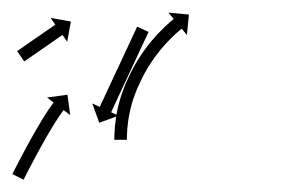

<svg xmlns="http://www.w3.org/2000/svg" viewBox="-37 -294 486 306"><path d="M-9.1 -213C-9.3 -212.8 -9.5 -212.7 -9.7 -212.5L1.6 -196.1C1.9 -196.2 2.1 -196.4 2.3 -196.5C3 -197 3.6 -197.4 4.3 -197.9C5.3 -198.6 6.3 -199.3 7.3 -200C8.6 -200.9 9.9 -201.8 11.2 -202.7C12.7 -203.7 14.2 -204.8 15.8 -205.9C17.5 -207 19.2 -208.2 20.9 -209.4C22.7 -210.7 24.6 -212 26.4 -213.2C28.3 -214.5 30.2 -215.9 32.1 -217.2C34 -218.5 35.9 -219.8 37.8 -221.1C39.6 -222.4 41.4 -223.6 43.3 -224.9C45 -226.1 46.7 -227.3 48.4 -228.5C50 -229.5 51.5 -230.6 53 -231.7C54.3 -232.6 55.6 -233.5 56.9 -234.4C57.9 -235.1 58.9 -235.8 59.9 -236.4C60.6 -236.9 61.2 -237.3 61.9 -237.8C62.1 -237.9 62.3 -238.1 62.6 -238.3L70.1 -227.4L75.9 -259.7L43.7 -265.5L51.2 -254.7C50.9 -254.5 50.7 -254.4 50.5 -254.2C49.8 -253.8 49.2 -253.3 48.6 -252.9C47.6 -252.2 46.6 -251.5 45.6 -250.8C44.3 -249.9 43 -249 41.7 -248.1C40.1 -247 38.6 -246 37 -244.9C35.3 -243.7 33.6 -242.5 31.9 -241.4C30.1 -240.1 28.2 -238.8 26.4 -237.5C24.5 -236.2 22.6 -234.9 20.7 -233.6C18.8 -232.3 16.9 -231 15 -229.7C13.2 -228.4 11.4 -227.1 9.5 -225.9C7.8 -224.7 6.1 -223.5 4.4 -222.3C2.8 -221.2 1.3 -220.2 -0.2 -219.1C-1.5 -218.2 -2.8 -217.3 -4.1 -216.4C-5.1 -215.7 -6.1 -215 -7.1 -214.3C-7.8 -213.9 -8.4 -213.4 -9.1 -213ZM199.1 -241.7C199.3 -242.2 199.5 -242.7 199.8 -243.1L181.6 -251.6C181.4 -251.1 181.2 -250.6 181 -250.2C180.3 -248.8 179.7 -247.4 179.1 -246.1C178.1 -244 177.1 -241.9 176.1 -239.8C174.9 -237 173.6 -234.3 172.3 -231.6C170.8 -228.4 169.3 -225.1 167.8 -221.9C166.1 -218.3 164.4 -214.7 162.8 -211.1C161 -207.2 159.2 -203.4 157.4 -199.5C155.5 -195.6 153.7 -191.6 151.8 -187.6C149.9 -183.6 148.1 -179.6 146.2 -175.7C144.4 -171.8 142.6 -168 140.8 -164.1C139.2 -160.5 137.5 -156.9 135.8 -153.3C134.3 -150.1 132.8 -146.8 131.3 -143.6C130 -140.9 128.7 -138.1 127.5 -135.4C126.5 -133.3 125.5 -131.2 124.5 -129.1C123.9 -127.7 123.3 -126.4 122.6 -125C122.4 -124.6 122.2 -124.1 122 -123.6L110 -129.2L121.2 -98.4L152 -109.6L140.1 -115.1C140.3 -115.6 140.5 -116.1 140.8 -116.6C141.4 -117.9 142 -119.3 142.7 -120.6C143.6 -122.8 144.6 -124.9 145.6 -127C146.9 -129.7 148.1 -132.4 149.4 -135.1C150.9 -138.4 152.4 -141.6 153.9 -144.8C155.6 -148.4 157.3 -152 159 -155.6C160.8 -159.5 162.6 -163.4 164.4 -167.2C166.2 -171.2 168.1 -175.2 169.9 -179.1C171.8 -183.1 173.6 -187.1 175.5 -191.1C177.3 -194.9 179.1 -198.8 180.9 -202.6C182.6 -206.2 184.2 -209.8 185.9 -213.5C187.4 -216.7 188.9 -219.9 190.4 -223.1C191.7 -225.9 193 -228.6 194.3 -231.3C195.2 -233.4 196.2 -235.5 197.2 -237.6C197.8 -239 198.5 -240.3 199.1 -241.7ZM-16.6 -17.9C-16.9 -17.5 -17.1 -17 -17.3 -16.6L0.6 -7.6C0.8 -8.1 1 -8.5 1.2 -8.9L1.2 -8.9L1.2 -8.9C1.8 -10.1 2.4 -11.3 3 -12.5L3 -12.5L3 -12.5C4 -14.3 4.9 -16.2 5.9 -18L5.8 -18L5.8 -18C7.1 -20.3 8.3 -22.7 9.5 -25.1L9.5 -25.1L9.5 -25.1C11 -27.9 12.4 -30.6 13.9 -33.4L13.9 -33.4L13.9 -33.4C15.5 -36.5 17.2 -39.6 18.8 -42.7L18.8 -42.7L18.8 -42.7C20.6 -46 22.4 -49.3 24.2 -52.7L24.2 -52.6L24.2 -52.6C26 -56.1 27.9 -59.5 29.8 -62.9L29.8 -62.9L29.8 -62.9C31.7 -66.3 33.6 -69.7 35.6 -73.1L35.6 -73.1L35.5 -73.1C37.5 -76.4 39.4 -79.7 41.3 -83C41.3 -83 41.3 -83 41.3 -83C41.3 -83 41.3 -83 41.3 -83C43.1 -86.1 45 -89.2 46.9 -92.3C46.9 -92.3 46.9 -92.3 46.9 -92.3C46.9 -92.3 46.9 -92.3 46.9 -92.3C48.6 -95.1 50.4 -97.9 52.1 -100.7C52.1 -100.7 52.1 -100.7 52.1 -100.7C52.1 -100.7 52.1 -100.6 52.1 -100.6C53.6 -103.1 55.2 -105.5 56.8 -107.9C56.8 -107.9 56.8 -107.8 56.8 -107.8C56.8 -107.8 56.8 -107.8 56.8 -107.8C58.1 -109.7 59.4 -111.6 60.7 -113.5C60.7 -113.5 60.7 -113.5 60.7 -113.5C60.7 -113.4 60.7 -113.4 60.7 -113.4C61.6 -114.7 62.5 -115.9 63.4 -117.2C63.4 -117.2 63.4 -117.2 63.4 -117.2C63.4 -117.1 63.4 -117.1 63.4 -117.1C63.7 -117.6 64.1 -118.1 64.4 -118.5L74.9 -110.6L70.5 -143L38 -138.6L48.5 -130.6C48.1 -130.1 47.8 -129.7 47.4 -129.2C47.4 -129.2 47.4 -129.2 47.4 -129.2C47.4 -129.1 47.4 -129.1 47.4 -129.1C46.4 -127.8 45.4 -126.5 44.4 -125.1C44.4 -125.1 44.4 -125.1 44.4 -125.1C44.4 -125.1 44.4 -125 44.4 -125C43 -123.1 41.6 -121.1 40.2 -119.1C40.2 -119.1 40.2 -119 40.2 -119C40.2 -119 40.2 -119 40.2 -119C38.5 -116.5 36.9 -114 35.3 -111.5C35.3 -111.5 35.3 -111.5 35.3 -111.5C35.3 -111.4 35.2 -111.4 35.2 -111.4C33.4 -108.6 31.6 -105.7 29.8 -102.8C29.8 -102.8 29.8 -102.8 29.8 -102.7C29.8 -102.7 29.8 -102.7 29.8 -102.7C27.9 -99.6 26 -96.4 24.1 -93.2C24.1 -93.2 24.1 -93.2 24.1 -93.2C24.1 -93.2 24.1 -93.1 24.1 -93.1C22.1 -89.8 20.1 -86.4 18.2 -83L18.2 -83L18.2 -83C16.2 -79.6 14.3 -76.1 12.3 -72.6L12.3 -72.6L12.3 -72.6C10.4 -69.1 8.5 -65.7 6.6 -62.2L6.6 -62.2L6.6 -62.2C4.8 -58.9 3 -55.5 1.2 -52.2L1.2 -52.1L1.2 -52.1C-0.5 -49 -2.2 -45.9 -3.8 -42.7L-3.8 -42.7L-3.8 -42.7C-5.3 -39.9 -6.8 -37.1 -8.2 -34.3L-8.2 -34.3L-8.3 -34.3C-9.5 -31.9 -10.7 -29.5 -11.9 -27.1L-11.9 -27.1L-11.9 -27.1C-12.9 -25.3 -13.8 -23.4 -14.8 -21.6L-14.8 -21.6L-14.8 -21.6C-15.4 -20.3 -16 -19.1 -16.6 -17.9L-16.6 -17.9ZM145.2 -73.7C145.2 -72.9 145.2 -72 145.2 -71.2L165.2 -71.2C165.2 -72 165.2 -72.7 165.2 -73.5C165.2 -73.5 165.2 -73.5 165.2 -73.5C165.2 -73.5 165.2 -73.5 165.2 -73.5C165.3 -75.7 165.3 -77.9 165.4 -80.1C165.4 -80.1 165.4 -80 165.4 -80C165.4 -80 165.4 -79.9 165.4 -79.9C165.5 -83.4 165.8 -86.8 166 -90.2C166 -90.2 166 -90.2 166 -90.2C166 -90.1 166 -90.1 166 -90.1C166.5 -94.5 167 -99 167.6 -103.4C167.6 -103.4 167.6 -103.4 167.6 -103.3C167.6 -103.2 167.6 -103.2 167.6 -103.2C168.4 -108.4 169.4 -113.7 170.6 -118.9C170.6 -118.9 170.5 -118.8 170.5 -118.8C170.5 -118.7 170.5 -118.6 170.5 -118.6C171.9 -124.4 173.5 -130.2 175.3 -135.9C175.3 -135.9 175.3 -135.8 175.2 -135.7C175.2 -135.7 175.2 -135.6 175.2 -135.6C177.3 -141.7 179.5 -147.6 182 -153.5C182 -153.5 181.9 -153.5 181.9 -153.4C181.9 -153.3 181.9 -153.3 181.9 -153.3C184.4 -158.9 187 -164.5 189.7 -170C189.7 -170 189.6 -169.9 189.6 -169.9C189.6 -169.8 189.5 -169.8 189.5 -169.8C192.5 -175.4 195.6 -181.1 198.9 -186.6C198.9 -186.6 198.8 -186.5 198.8 -186.5C198.8 -186.4 198.7 -186.4 198.7 -186.4C202 -191.6 205.4 -196.8 209 -201.9C209 -201.9 208.9 -201.8 208.9 -201.8C208.9 -201.7 208.8 -201.7 208.8 -201.7C212.3 -206.3 215.8 -210.9 219.4 -215.4C219.4 -215.4 219.4 -215.3 219.3 -215.3C219.3 -215.3 219.3 -215.2 219.3 -215.2C222.6 -219.2 226 -223 229.5 -226.8C229.5 -226.8 229.5 -226.8 229.5 -226.8C229.4 -226.7 229.4 -226.7 229.4 -226.7C232.4 -229.8 235.5 -232.9 238.6 -236C238.6 -236 238.6 -236 238.6 -235.9C238.5 -235.9 238.5 -235.9 238.5 -235.9C241 -238.2 243.4 -240.5 245.9 -242.7C245.9 -242.7 245.9 -242.7 245.9 -242.7C245.9 -242.7 245.9 -242.6 245.9 -242.6C247.5 -244.1 249.1 -245.5 250.8 -246.9C250.8 -246.9 250.8 -246.9 250.8 -246.9C250.8 -246.9 250.8 -246.8 250.8 -246.8C251.4 -247.3 252 -247.8 252.6 -248.3L260.9 -238.2L264.1 -270.8L231.4 -273.9L239.8 -263.8C239.2 -263.3 238.6 -262.7 238 -262.2C238 -262.2 238 -262.2 238 -262.2C237.9 -262.2 237.9 -262.2 237.9 -262.2C236.2 -260.7 234.4 -259.2 232.7 -257.7C232.7 -257.7 232.7 -257.7 232.7 -257.7C232.7 -257.7 232.6 -257.6 232.6 -257.6C230 -255.3 227.4 -252.9 224.8 -250.4C224.8 -250.4 224.8 -250.4 224.7 -250.4C224.7 -250.4 224.7 -250.3 224.7 -250.3C221.4 -247.1 218.1 -243.8 215 -240.5C215 -240.5 214.9 -240.5 214.9 -240.5C214.9 -240.4 214.8 -240.4 214.8 -240.4C211.1 -236.4 207.5 -232.3 204 -228.2C204 -228.2 204 -228.1 204 -228.1C203.9 -228 203.9 -228 203.9 -228C200 -223.3 196.3 -218.4 192.7 -213.5C192.7 -213.5 192.7 -213.5 192.7 -213.4C192.6 -213.4 192.6 -213.3 192.6 -213.3C188.8 -208 185.2 -202.5 181.8 -197C181.8 -197 181.7 -196.9 181.7 -196.9C181.7 -196.8 181.6 -196.7 181.6 -196.7C178.2 -190.9 174.9 -185 171.8 -179C171.8 -179 171.8 -178.9 171.7 -178.8C171.7 -178.8 171.7 -178.7 171.7 -178.7C168.9 -173 166.2 -167.3 163.6 -161.5C163.6 -161.5 163.6 -161.4 163.6 -161.4C163.5 -161.3 163.5 -161.2 163.5 -161.2C160.9 -154.9 158.5 -148.5 156.3 -142.1C156.3 -142.1 156.2 -142 156.2 -141.9C156.2 -141.9 156.2 -141.8 156.2 -141.8C154.3 -135.7 152.6 -129.6 151.1 -123.4C151.1 -123.4 151.1 -123.3 151 -123.2C151 -123.2 151 -123.1 151 -123.1C149.8 -117.6 148.7 -112 147.8 -106.4C147.8 -106.4 147.8 -106.3 147.8 -106.3C147.8 -106.2 147.8 -106.2 147.8 -106.2C147.1 -101.5 146.6 -96.7 146.1 -92C146.1 -92 146.1 -91.9 146.1 -91.9C146.1 -91.8 146.1 -91.8 146.1 -91.8C145.8 -88.2 145.6 -84.5 145.4 -80.9C145.4 -80.9 145.4 -80.8 145.4 -80.8C145.4 -80.8 145.4 -80.7 145.4 -80.7C145.3 -78.4 145.3 -76.1 145.2 -73.7C145.2 -73.7 145.2 -73.7 145.2 -73.7C145.2 -73.7 145.2 -73.7 145.2 -73.7Z"/></svg>

Font: FRB American Cursive Just Arrows Ultra
Style: Bold Italic
Weight: 1000
Italic angle: -25°
Version: Version 2.0;Modular Font Editor K font №1